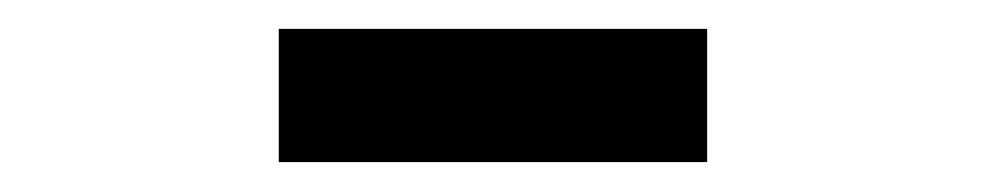

<svg xmlns="http://www.w3.org/2000/svg" viewBox="-20 -684 672 131"><path d="M170.2 -573.4V-664.3H462.5V-573.4Z"/></svg>

Font: Atkinson Hyperlegible Mono ExtraLight
Style: Regular
Weight: 200
Monospace: yes
Designer: Elliott Scott, Megan Eiswerth, Linus Boman, Theodore Petrosky, Letters from Sweden
Foundry: Applied Design Works, Letters from Sweden
Version: Version 2.001